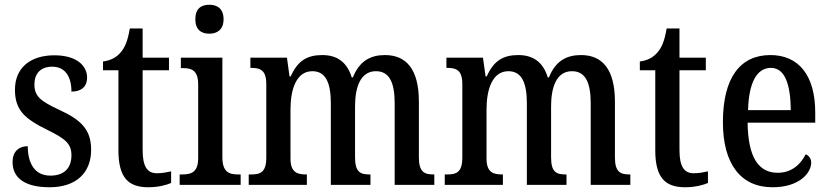

<svg xmlns="http://www.w3.org/2000/svg" viewBox="-20 -779 3495 809"><path d="M189 10C299 10 364 -49 364 -148C364 -235 319 -275 230 -316C153 -352 125 -372 125 -423C125 -468 150 -498 200 -498C251 -498 281 -461 281 -393C324 -393 347 -415 347 -452C347 -502 303 -546 209 -546C110 -546 43 -495 43 -401C43 -314 85 -278 181 -231C256 -194 281 -173 281 -125C281 -72 252 -39 192 -39C127 -39 97 -90 97 -163C65 -163 33 -146 33 -96C33 -27 88 10 189 10Z M605 10C648 10 683 0 701 -8V-57C682 -53 664 -49 641 -49C600 -49 581 -78 581 -147V-483H692V-536H581V-659H527C518 -607 507 -580 489 -559C471 -537 446 -524 414 -520V-483H479V-146C479 -30 521 10 605 10Z M862 -637C895 -637 922 -654 922 -698C922 -743 895 -759 862 -759C828 -759 803 -743 803 -698C803 -654 828 -637 862 -637ZM737 0H994V-44H983C944 -44 917 -55 917 -117V-536H742V-492H751C789 -492 815 -481 815 -423V-113C815 -54 787 -44 748 -44H737Z M1028 0H1273V-44H1270C1233 -44 1204 -52 1204 -111V-318C1204 -403 1229 -479 1296 -479C1353 -479 1374 -429 1374 -343V0H1541V-44H1537C1499 -44 1476 -53 1476 -116V-331C1476 -410 1498 -479 1564 -479C1622 -479 1643 -429 1643 -343V0H1810V-44H1807C1769 -44 1745 -53 1745 -116V-351C1745 -487 1692 -547 1602 -547C1542 -547 1495 -523 1467 -453H1462C1441 -522 1395 -547 1338 -547C1274 -547 1234 -523 1205 -457H1200L1189 -536H1035V-493H1038C1076 -493 1102 -484 1102 -425V-115C1102 -53 1077 -44 1039 -44H1028Z M1854 0H2099V-44H2096C2059 -44 2030 -52 2030 -111V-318C2030 -403 2055 -479 2122 -479C2179 -479 2200 -429 2200 -343V0H2367V-44H2363C2325 -44 2302 -53 2302 -116V-331C2302 -410 2324 -479 2390 -479C2448 -479 2469 -429 2469 -343V0H2636V-44H2633C2595 -44 2571 -53 2571 -116V-351C2571 -487 2518 -547 2428 -547C2368 -547 2321 -523 2293 -453H2288C2267 -522 2221 -547 2164 -547C2100 -547 2060 -523 2031 -457H2026L2015 -536H1861V-493H1864C1902 -493 1928 -484 1928 -425V-115C1928 -53 1903 -44 1865 -44H1854Z M2867 10C2910 10 2945 0 2963 -8V-57C2944 -53 2926 -49 2903 -49C2862 -49 2843 -78 2843 -147V-483H2954V-536H2843V-659H2789C2780 -607 2769 -580 2751 -559C2733 -537 2708 -524 2676 -520V-483H2741V-146C2741 -30 2783 10 2867 10Z M3235 10C3348 10 3398 -50 3398 -94C3398 -112 3387 -124 3375 -129C3354 -87 3316 -51 3257 -51C3176 -51 3132 -116 3130 -262H3415V-305C3415 -463 3344 -547 3226 -547C3099 -547 3026 -452 3026 -264C3026 -90 3100 10 3235 10ZM3312 -315H3132C3135 -429 3168 -493 3228 -493C3288 -493 3311 -422 3312 -315Z"/></svg>

Font: Noto Serif Ethiopic Condensed Medium
Style: Regular
Weight: 500
Width: 3
Designer: Monotype Design Team
Foundry: Monotype Imaging Inc.
Version: Version 2.102